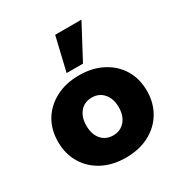

<svg xmlns="http://www.w3.org/2000/svg" viewBox="-151 -733 808 854"><g transform="rotate(-30 253.0 -305.5)"><path d="M253 10Q185 10 133.5 -17Q82 -44 53.5 -92Q25 -140 25 -201Q25 -264 53.5 -311Q82 -358 133.5 -385Q185 -412 253 -412Q321 -412 372.5 -385Q424 -358 452.5 -311Q481 -264 481 -201Q481 -140 452.5 -92Q424 -44 372.5 -17Q321 10 253 10ZM253 -104Q290 -104 313 -130.5Q336 -157 336 -201Q336 -245 313 -271.5Q290 -298 253 -298Q215 -298 192.5 -271.5Q170 -245 170 -201Q170 -157 192.5 -130.5Q215 -104 253 -104ZM211 -448 252 -621H387L295 -448Z"/></g></svg>

Font: Rokkitt ExtraBold
Style: Regular
Weight: 800
Version: Version 3.103